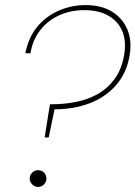

<svg xmlns="http://www.w3.org/2000/svg" viewBox="-20 -732 534 757"><path d="M156 -190 177 -321H187Q233 -321 279 -330Q325 -339 364 -360.5Q403 -382 431 -419.5Q459 -457 469 -513Q479 -568 462.5 -608Q446 -648 407.5 -670Q369 -692 313 -692Q258 -692 213 -671.5Q168 -651 138.5 -613Q109 -575 100 -522H80Q92 -584 126.5 -626Q161 -668 211.5 -690Q262 -712 317 -712Q379 -712 421 -686.5Q463 -661 482 -616Q501 -571 491 -513Q479 -443 437 -395.5Q395 -348 332.5 -324.5Q270 -301 195 -301L172 -190ZM130 5Q117 5 107 -5Q97 -15 97 -28Q97 -42 107 -51.5Q117 -61 130 -61Q144 -61 153.5 -51.5Q163 -42 163 -28Q163 -15 153.5 -5Q144 5 130 5Z"/></svg>

Font: DM Sans 20pt Thin
Style: Italic
Weight: 250
Italic angle: -10°
Version: Version 4.004;gftools[0.9.30]